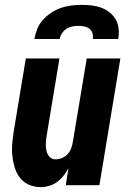

<svg xmlns="http://www.w3.org/2000/svg" viewBox="-20 -760 540 788"><path d="M147 8Q121 8 98.5 -2Q76 -12 61.5 -31Q47 -50 40 -73.5Q33 -97 30.5 -122Q28 -147 30.5 -173Q33 -199 37 -225L86 -520H224L172 -206Q170 -195 169 -185Q168 -175 168 -164.5Q168 -154 170 -144Q172 -134 176.5 -125.5Q181 -117 189 -111.5Q197 -106 208 -106Q221 -106 234.5 -111.5Q248 -117 257.5 -127.5Q267 -138 272 -151Q277 -164 279 -178L336 -520H474L388 0H250L261 -70Q253 -54 241 -39Q229 -24 214 -13Q199 -2 181.5 3Q164 8 147 8ZM121 -600Q125 -621 133 -641.5Q141 -662 156.5 -679Q172 -696 191.5 -708.5Q211 -721 231.5 -728Q252 -735 273.5 -737.5Q295 -740 316 -740Q337 -740 357.5 -737.5Q378 -735 396.5 -728Q415 -721 430.5 -708.5Q446 -696 455.5 -679Q465 -662 467 -641.5Q469 -621 465 -600H361Q363 -612 359.5 -623.5Q356 -635 347 -642Q338 -649 326 -651.5Q314 -654 302 -654Q290 -654 277 -651.5Q264 -649 253 -642Q242 -635 234.5 -623.5Q227 -612 225 -600Z"/></svg>

Font: Iosevka Term Curly Hv Obl
Style: Regular
Weight: 900
Italic angle: -9°
Designer: Belleve Invis
Foundry: Belleve Invis
Version: Version 32.3.0